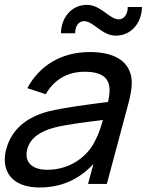

<svg xmlns="http://www.w3.org/2000/svg" viewBox="-46 -774 628 808"><path d="M270.4 -634C270.4 -634.9 270.4 -635.8 270.4 -636.7C270.4 -661.7 284 -685 307.6 -685C347.1 -685 382.8 -624 441.3 -624C507.3 -624 550.4 -678.5 551.5 -744.5H491.5C492.4 -716 476.6 -692.5 454.1 -692.5C414.6 -692.5 379 -753.5 320 -753.5C255 -753.5 211.8 -700.5 210.4 -634ZM506.5 -449.5C494.4 -520 430.3 -555 332.8 -555C210.8 -555 119.9 -497.5 69 -403L146.7 -377.5C183.9 -443.5 244 -472 309.5 -472C383.3 -472 415.1 -446.5 415.1 -393.4C415.1 -379.2 412.8 -363.1 408.5 -345C325.6 -334 227.5 -322.5 155.1 -304.5C66.7 -280.5 3 -231 -19.8 -146C-23.9 -130.9 -25.9 -116.1 -25.9 -102.1C-25.9 -35.5 20.6 15 120.5 15C210.5 15 286.4 -18 347.1 -84L324.6 0H403.6L493.1 -334C501.8 -366.5 508.6 -397.3 508.6 -425C508.6 -433.5 507.9 -441.6 506.5 -449.5ZM154 -59.5C90.4 -59.5 65.6 -88.5 65.6 -123.6C65.6 -131 66.7 -138.7 68.8 -146.5C82.3 -197 128.4 -221.5 176.7 -235.5C233.2 -250.5 308.5 -259 387.1 -269C380.1 -244.5 369.8 -210 355.4 -184C324.4 -117 250 -59.5 154 -59.5Z"/></svg>

Font: Manrope
Style: MediumItalic
Weight: 500
Italic angle: -15°
Designer: Mikhail Sharanda
Foundry: Mikhail Sharanda
Version: Version 4.502;hotconv 1.0.109;makeotfexe 2.5.65596